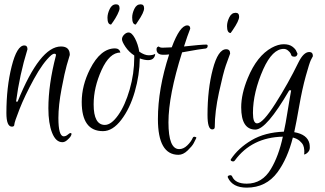

<svg xmlns="http://www.w3.org/2000/svg" viewBox="-20 -600 1504 889"><path d="M61.6 -129.6Q164.8 -384.8 262.4 -384.8Q303.2 -384.8 303.2 -345.6Q297.6 -327.2 288.8 -297.2Q280 -267.2 265.2 -189.6Q250.4 -112 250.4 -53.6Q250.4 31.2 275.2 31.2Q284.8 31.2 293.6 23.6Q302.4 16 305.6 16Q316.8 16 305.6 33.6Q301.6 39.2 290.8 48.8Q280 58.4 268.8 58.4Q238.4 58.4 221.2 14.8Q204 -28.8 204 -98.4Q204 -208.8 238.4 -340.8Q241.6 -351.2 232 -351.2Q225.6 -351.2 217.6 -344.8Q179.2 -311.2 136.8 -233.6Q94.4 -156 70.4 -94.8Q46.4 -33.6 46.4 -23.6Q46.4 -13.6 35.2 -13.6Q9.6 -13.6 9.6 -76.8Q9.6 -196 34 -292.8Q58.4 -389.6 92.8 -389.6Q107.2 -389.6 107.2 -372Q70.4 -252.8 54.4 -129.6Z M494.4 -486.4Q477.6 -486.4 477.6 -517.6Q477.6 -536.8 488 -558.4Q498.4 -580 517.6 -580Q533.6 -580 533.6 -561.6Q533.6 -552 524 -533.2Q514.4 -514.4 504.8 -500.8ZM608.8 -486.4Q592 -486.4 592 -519.2Q592 -537.6 602 -558.8Q612 -580 631.2 -580Q647.2 -580 647.2 -561.6Q647.2 -542.4 618.4 -500.8ZM456.8 7.2Q358.4 7.2 358.4 -128Q358.4 -204 396.8 -280Q445.6 -376 512.8 -376Q522.4 -376 528.8 -371.2Q535.2 -366.4 537.6 -356.8Q487.2 -356.8 450.4 -276Q413.6 -195.2 413.6 -116.8Q413.6 -21.6 465.6 -21.6Q495.2 -21.6 527.2 -66.8Q559.2 -112 580.4 -185.6Q601.6 -259.2 601.6 -333.6V-343.2Q576.8 -359.2 560.8 -383.2Q544.8 -407.2 544.8 -418.4Q544.8 -429.6 554.8 -439.6Q564.8 -449.6 575.2 -449.6Q590.4 -449.6 604.8 -422.4Q619.2 -395.2 624.8 -360.8Q649.6 -344 668.4 -344Q687.2 -344 698.4 -350.4Q698.4 -339.2 690.4 -330.4Q682.4 -321.6 665.6 -321.6Q648.8 -321.6 627.2 -329.6Q626.4 -252.8 604 -175.2Q581.6 -97.6 541.6 -45.2Q501.6 7.2 456.8 7.2Z M736 -346.4Q704.8 -346.4 704.8 -372Q704.8 -381.6 712.8 -384Q713.6 -384.8 715.2 -384.8Q720 -379.2 733.2 -379.2Q746.4 -379.2 775.2 -380.8Q812.8 -482.4 847.2 -482.4Q860.8 -482.4 860.8 -467.2Q848 -435.2 832 -384.8Q911.2 -393.6 935.2 -393.6Q941.6 -393.6 941.6 -387.2Q941.6 -374.4 924.8 -374.4Q916 -374.4 823.2 -357.6Q760 -157.6 760 -33.6Q760 90.4 809.6 90.4Q829.6 90.4 847.2 73.2Q864.8 56 872 39.2Q875.2 30.4 885.6 34.4Q890.4 36 888.8 39.2Q884 49.6 876.8 63.2Q869.6 76.8 848.8 96.8Q828 116.8 806.4 116.8Q711.2 116.8 711.2 -48.8Q711.2 -188.8 763.2 -348Q752 -346.4 736 -346.4Z M940.8 -68Q940.8 -186.4 965.2 -279.2Q989.6 -372 1027.2 -372Q1045.6 -372 1045.6 -352Q1037.6 -331.2 1025.6 -296.8Q1013.6 -262.4 994 -172.4Q974.4 -82.4 974.4 -12Q974.4 -0.8 962.4 -0.8Q940.8 -0.8 940.8 -68ZM1048 -447.2Q1031.2 -447.2 1031.2 -479.2Q1031.2 -498.4 1041.6 -519.6Q1052 -540.8 1071.2 -540.8Q1087.2 -540.8 1087.2 -522.4Q1087.2 -504 1057.6 -460.8Z M1162.4 0Q1096.8 0 1096.8 -103.2Q1096.8 -164.8 1127.2 -238.4Q1169.6 -341.6 1238.4 -379.2Q1268 -395.2 1293.6 -395.2Q1319.2 -395.2 1334 -384Q1348.8 -372.8 1352.8 -361.6L1357.6 -351.2Q1355.2 -337.6 1344 -337.6Q1331.2 -337.6 1329.2 -343.6Q1327.2 -349.6 1324.8 -354Q1322.4 -358.4 1313.6 -366Q1304.8 -373.6 1293.6 -373.6Q1241.6 -373.6 1199.2 -280Q1151.2 -172 1151.2 -76.8Q1151.2 -28.8 1170.4 -28.8Q1196.8 -28.8 1255.6 -121.2Q1314.4 -213.6 1361.6 -310.4Q1385.6 -359.2 1412 -359.2Q1428.8 -359.2 1428.8 -340Q1425.6 -334.4 1419.2 -321.6Q1412.8 -308.8 1396 -248.4Q1379.2 -188 1365.6 -110Q1352 -32 1342.4 12Q1403.2 22.4 1412.8 64.8Q1414.4 72 1414.4 84.4Q1414.4 96.8 1404.8 106Q1395.2 115.2 1388 115.2Q1389.6 109.6 1388.8 95.6Q1388 81.6 1383.6 72Q1379.2 62.4 1367.2 52Q1355.2 41.6 1336 36.8Q1311.2 134.4 1264.8 197.6Q1212 268.8 1122.4 268.8Q1056.8 268.8 1035.2 222.4Q1034.4 220 1034.4 218.4Q1034.4 213.6 1043.2 211.6Q1052 209.6 1055.2 217.6Q1069.6 250.4 1122.4 250.4Q1194.4 250.4 1234.4 182.4Q1270.4 122.4 1289.6 32.8Q1145.6 36 1067.2 143.2Q1062.4 150.4 1052 145.6Q1046.4 142.4 1048.8 137.6Q1083.2 85.6 1144.8 49.2Q1206.4 12.8 1294.4 9.6Q1303.2 -30.4 1310 -74.8Q1316.8 -119.2 1321.6 -144.8Q1326.4 -170.4 1328 -181.6H1319.2Q1213.6 0 1162.4 0Z"/></svg>

Font: Euphoria Script
Style: Regular
Weight: 400
Designer: Sabrina Mariela Lopez
Foundry: Sabrina Mariela Lopez
Version: Version 1.002